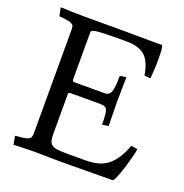

<svg xmlns="http://www.w3.org/2000/svg" viewBox="-129 -828 906 946"><g transform="rotate(20 324.5 -355.0)"><path d="M209 -399Q209 -389 219 -389H378Q403 -389 411 -412.5Q419 -436 419 -495L452 -500Q452 -491 451.5 -472.5Q451 -454 451 -433.5Q451 -413 450.5 -394.5Q450 -376 450 -367Q450 -359 450.5 -341.5Q451 -324 451 -305.5Q451 -287 451.5 -269.5Q452 -252 452 -244L419 -239Q419 -268 417.5 -286.5Q416 -305 412 -315Q408 -325 399.5 -328.5Q391 -332 378 -332H219Q209 -332 209 -323V-113Q209 -90 213 -77Q217 -64 228 -57Q239 -50 258 -48Q277 -46 306 -46H403Q482 -46 524 -83.5Q566 -121 590 -191L624 -185Q624 -181 620.5 -165.5Q617 -150 611.5 -129.5Q606 -109 599 -86Q592 -63 585 -44Q578 -25 571.5 -12.5Q565 0 561 0Q509 0 443.5 1Q378 2 306 2Q271 2 236 1.5Q201 1 154 0Q123 0 99.5 1Q76 2 43 3L35 -41Q62 -44 78 -46Q94 -48 102.5 -52Q111 -56 114 -62.5Q117 -69 118 -80V-630Q118 -640 115.5 -646.5Q113 -653 104.5 -657.5Q96 -662 80.5 -664.5Q65 -667 39 -669L30 -713Q62 -712 91.5 -711Q121 -710 155 -710H316Q338 -710 368.5 -710Q399 -710 432.5 -709.5Q466 -709 500 -709Q534 -709 563 -709Q568 -698 569 -679Q570 -660 570 -631Q570 -607 568.5 -583.5Q567 -560 565 -535L533 -538Q521 -610 488.5 -638Q456 -666 392 -666Q365 -666 347.5 -666Q330 -666 317.5 -665.5Q305 -665 296 -665Q287 -665 279 -665Q234 -663 221.5 -659Q209 -655 209 -649Z"/></g></svg>

Font: Lusitana
Style: Regular
Weight: 400
Designer: Ana Paula Megda
Foundry: Ana Paula Megda
Version: Version 1.000; ttfautohint (v1.1) -l 8 -r 50 -G 200 -x 14 -D